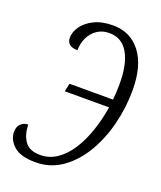

<svg xmlns="http://www.w3.org/2000/svg" viewBox="-136 -811 760 908"><g transform="rotate(20 243.5 -357.0)"><path d="M151 10Q75 10 41 -21Q7 -52 7 -90Q7 -118 22.5 -132Q38 -146 59 -146Q59 -97 82 -63.5Q105 -30 160 -30Q206 -30 244 -56Q282 -82 311 -127Q340 -172 360 -230.5Q380 -289 390 -353H167L176 -394H395Q399 -434 399 -474Q399 -574 367 -629Q335 -684 271 -684Q237 -684 211 -666.5Q185 -649 171 -619.5Q157 -590 157 -556Q103 -556 103 -600Q103 -628 122.5 -656.5Q142 -685 181 -704.5Q220 -724 276 -724Q364 -724 415.5 -657Q467 -590 467 -467Q467 -379 445.5 -294Q424 -209 383 -140.5Q342 -72 283.5 -31Q225 10 151 10Z"/></g></svg>

Font: Noto Serif ExtraCondensed Light
Style: Italic
Weight: 300
Width: 2
Italic angle: -12°
Designer: Monotype Design Team
Foundry: Monotype Imaging Inc.
Version: Version 2.014; ttfautohint (v1.8.4.7-5d5b)